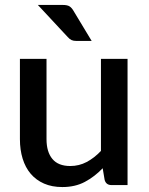

<svg xmlns="http://www.w3.org/2000/svg" viewBox="-20 -748 601 776"><path d="M168 -510V-185.5Q168 -134 191.8 -105.5Q215.5 -77 264 -77Q299.5 -77 330.2 -93.2Q361 -109.5 388 -138V-510H495.5V0H430.5Q409 0 403 -20.5L395 -68Q362.5 -34 323.2 -13Q284 8 232 8Q190 8 158 -6Q126 -20 104.2 -45.5Q82.5 -71 71.5 -106.8Q60.5 -142.5 60.5 -185.5V-510ZM234 -728Q252.5 -728 261.5 -722Q270.5 -716 277.5 -703.5L350.5 -582.5H289.5Q277 -582.5 269.2 -586Q261.5 -589.5 253.5 -598.5L133 -728Z"/></svg>

Font: Lato
Style: Regular
Weight: 600
Designer: Lukasz Dziedzic
Foundry: tyPoland Lukasz Dziedzic
Version: Version 2.006; 2014-01-15; ttfautohint (v1.4.1)